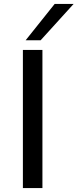

<svg xmlns="http://www.w3.org/2000/svg" viewBox="-20 -953 393 973"><path d="M96 0V-700H195V0ZM110 -749 257 -933H353L186 -749Z"/></svg>

Font: Georama Extended
Style: Regular
Weight: 400
Width: 7
Designer: Jean-Baptiste Levee
Foundry: Production Type
Version: Version 1.000